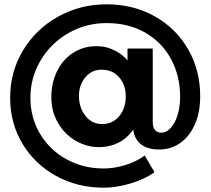

<svg xmlns="http://www.w3.org/2000/svg" viewBox="-20 -720 976 890"><path d="M729 -105Q751 -105 771 -126.5Q791 -148 803 -186Q815 -224 815 -271Q815 -367 773.5 -445Q732 -523 654.5 -568Q577 -613 474 -613Q378 -613 297 -566.5Q216 -520 168.5 -440.5Q121 -361 121 -267Q121 -174 166 -99Q211 -24 288.5 18.5Q366 61 461 61Q508 61 559.5 45.5Q611 30 651 1L696 78Q653 110 586.5 130Q520 150 461 150Q339 150 240 95.5Q141 41 84 -54Q27 -149 27 -267Q27 -387 86.5 -486Q146 -585 248.5 -642.5Q351 -700 474 -700Q597 -700 696 -645Q795 -590 851.5 -492.5Q908 -395 908 -274Q908 -200 883.5 -144Q859 -88 816 -57.5Q773 -27 717 -27Q670 -27 640 -46.5Q610 -66 600 -105L598 -120Q570 -79 529 -58.5Q488 -38 440 -38Q382 -38 331 -67.5Q280 -97 249 -150Q218 -203 218 -270Q218 -335 244 -389Q270 -443 318 -474.5Q366 -506 428 -506Q465 -506 496 -493Q527 -480 546.5 -464Q566 -448 571 -439V-495H688V-155Q688 -105 729 -105ZM346 -275Q346 -221 376 -183Q406 -145 453 -145Q503 -145 533 -182Q563 -219 563 -274Q563 -326 532.5 -361.5Q502 -397 451 -397Q405 -397 375.5 -361.5Q346 -326 346 -275Z"/></svg>

Font: Montserrat SemiBold
Style: Regular
Weight: 600
Designer: Julieta Ulanovsky
Foundry: Julieta Ulanovsky
Version: Version 6.001